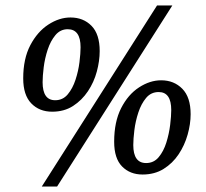

<svg xmlns="http://www.w3.org/2000/svg" viewBox="-20 -627 753 703"><path d="M133 56 555 -607H611L189 56ZM171 -218Q124 -218 94.5 -248.5Q65 -279 65 -340Q65 -412 91 -461.5Q117 -511 157 -537Q197 -563 238 -563Q285 -563 315 -532.5Q345 -502 345 -440Q345 -404 334.5 -365Q324 -326 302 -293Q280 -260 247.5 -239Q215 -218 171 -218ZM182 -260Q210 -260 228 -281.5Q246 -303 256.5 -335Q267 -367 271 -399.5Q275 -432 275 -454Q275 -520 228 -520Q201 -520 183 -498.5Q165 -477 154.5 -445Q144 -413 140 -380.5Q136 -348 136 -326Q136 -260 182 -260ZM502 12Q456 12 427 -17.5Q398 -47 398 -108Q398 -181 423.5 -231Q449 -281 489 -307Q529 -333 570 -333Q617 -333 647.5 -302Q678 -271 678 -209Q678 -173 667 -134Q656 -95 634 -62Q612 -29 579 -8.5Q546 12 502 12ZM515 -30Q543 -30 561 -51.5Q579 -73 589 -105Q599 -137 603 -169.5Q607 -202 607 -224Q607 -290 561 -290Q533 -290 515 -268.5Q497 -247 486.5 -215Q476 -183 472 -150.5Q468 -118 468 -96Q468 -30 515 -30Z"/></svg>

Font: Mate
Style: Italic
Weight: 400
Italic angle: -10.8°
Designer: Eduardo Rodriguez Tunni
Foundry: Eduardo Rodriguez Tunni
Version: Version 1.003; ttfautohint (v1.8.4.7-5d5b);gftools[0.9.24]